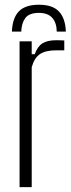

<svg xmlns="http://www.w3.org/2000/svg" viewBox="-20 -770 291 790"><path d="M140.5 -750.5Q196.5 -750.5 222.8 -722.5Q249 -694.5 251 -640H213.5Q213 -676.5 194.8 -696.8Q176.5 -717 140.5 -717Q100 -717 84.2 -695.8Q68.5 -674.5 67.5 -640H29Q31 -695 57.2 -722.8Q83.5 -750.5 140.5 -750.5ZM60.5 0V-600H110.5V-547H123Q134 -578.5 154.5 -591.5Q175 -604.5 211.5 -604.5Q218.5 -604.5 227.8 -604.2Q237 -604 244.5 -603.5V-563H211.5Q168.5 -563 145 -547.8Q121.5 -532.5 110.5 -493.5V0Z"/></svg>

Font: Big Shoulders Text ExtraLight
Style: Regular
Weight: 250
Version: Version 2.002